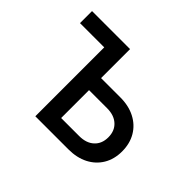

<svg xmlns="http://www.w3.org/2000/svg" viewBox="-118 -684 857 857"><g transform="rotate(45 310.5 -255.5)"><path d="M30 -435V-511H250V-435ZM183 0V-511H270V-328H392Q444.5 -328 484.2 -307.5Q524 -287 546 -249.8Q568 -212.5 568 -163Q568 -114 546 -77.2Q524 -40.5 484.5 -20.2Q445 0 392 0ZM270 -76H384Q428.5 -76 454.2 -99.8Q480 -123.5 480 -164Q480 -204.5 454.2 -228.2Q428.5 -252 384 -252H270Z"/></g></svg>

Font: Overpass
Style: Regular
Weight: 400
Designer: Delve Withrington, Dave Bailey, Thomas Jockin
Foundry: Delve Fonts LLC
Version: Version 4.000